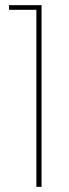

<svg xmlns="http://www.w3.org/2000/svg" viewBox="-20 -724 266 744"><path d="M121 0V-686H15V-704H141V0Z"/></svg>

Font: SVN-Poppins Thin
Style: Regular
Weight: 100
Designer: Ninad Kale (Devanagari), Jonny Pinhorn (Latin)
Foundry: Indian Type Foundry
Version: Version 3.002 2017